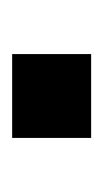

<svg xmlns="http://www.w3.org/2000/svg" viewBox="53 -432 170 316"><g transform="rotate(90 138.0 -274.0)"><path d="M69 -209V-339H207V-209Z"/></g></svg>

Font: Nunito Sans 7pt SemiBold
Style: Regular
Weight: 600
Designer: Vernon Adams
Foundry: Vernon Adams
Version: Version 3.101;gftools[0.9.27]